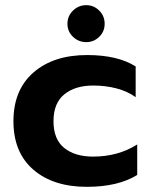

<svg xmlns="http://www.w3.org/2000/svg" viewBox="-20 -708 583 743"><path d="M241 -616Q241 -646 262.5 -667Q284 -688 314 -688Q343 -688 364 -667Q385 -646 385 -616Q385 -586 364 -565.5Q343 -545 314 -545Q284 -545 262.5 -565.5Q241 -586 241 -616ZM32 -239Q32 -360 109.5 -427.5Q187 -495 317 -495Q435 -495 505 -451V-332Q473 -355 430.5 -366Q388 -377 341 -377Q271 -377 229 -343Q187 -309 187 -239Q187 -169 228.5 -135.5Q270 -102 340 -102Q437 -102 511 -149V-31Q437 15 316 15Q186 15 109 -51.5Q32 -118 32 -239Z"/></svg>

Font: Prompt SemiBold
Style: Regular
Weight: 600
Designer: Katatrad Team
Foundry: CadsonDemak
Version: Version 1.001